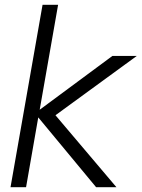

<svg xmlns="http://www.w3.org/2000/svg" viewBox="-20 -783 592 803"><path d="M89 0H24L158 -763H223L146 -324L450 -549H552L212 -301L467 0H382L140 -292Z"/></svg>

Font: Open Sauce One Light Italic
Style: Regular
Weight: 300
Italic angle: -10°
Designer: Alfredo Marco Pradil
Foundry: Creative Sauce Fz LLC
Version: Version 1.477